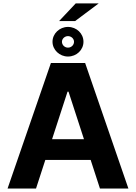

<svg xmlns="http://www.w3.org/2000/svg" viewBox="-20 -1092 788 1112"><path d="M188.6 0 242.5 -165.8H505L558.9 0H723.7L473 -727.3H274.9L23.8 0ZM281.6 -285.9 371.1 -561.1H376.8L466.3 -285.9ZM373.6 -764.6C424 -764.6 463.4 -803.3 463.4 -850.1C463.4 -897.4 424 -936.1 373.6 -936.1C324.9 -936.1 284.1 -897.4 284.1 -850.1C284.1 -803.3 324.9 -764.6 373.6 -764.6ZM322.1 -969.8H414.8L551.8 -1072.4H418.7ZM373.6 -816.1C354.4 -816.1 338.8 -831.7 338.8 -850.1C338.8 -867.2 354.4 -882.8 373.6 -882.8C393.5 -882.8 408.7 -867.2 408.7 -850.1C408.7 -831.7 393.5 -816.1 373.6 -816.1Z"/></svg>

Font: Karasuma Gothic
Style: Bold
Weight: 700
Designer: Rasmus Andersson / Ryoko Nishizuka
Foundry: Genbu
Version: Version 1.00